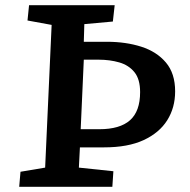

<svg xmlns="http://www.w3.org/2000/svg" viewBox="-20 -720 734 740"><path d="M54 0 59 -58 154 -74 179 -624 86 -641 92 -700H422L415 -637L305 -627L303 -559H392Q465 -559 524.5 -540Q584 -521 619.5 -479Q655 -437 655 -368Q655 -305 624.5 -256.5Q594 -208 533.5 -180Q473 -152 381 -152H288L284 -74L417 -60L413 0ZM291 -222H363Q442 -222 481 -256.5Q520 -291 520 -365Q520 -415 498 -442Q476 -469 439.5 -479.5Q403 -490 360 -490H303Z"/></svg>

Font: Literata 7pt SemiBold
Style: Italic
Weight: 600
Italic angle: -2°
Designer: Latin by Veronika Burian and Jose Scaglione. Greek by Irene Vlachou. Cyrillic by Vera Evstafieva
Foundry: TypeTogether
Version: Version 3.002